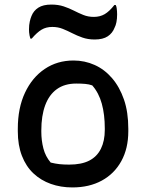

<svg xmlns="http://www.w3.org/2000/svg" viewBox="-20 -810 640 841"><path d="M302 -545Q351 -545 394.5 -525.5Q438 -506 471 -467.5Q504 -429 523 -374Q542 -319 542 -246V-235Q542 -160 511.5 -104.5Q481 -49 426 -19Q371 11 297 11Q246 11 202.5 -4.5Q159 -20 126.5 -50.5Q94 -81 76 -127.5Q58 -174 58 -235V-246Q58 -337 89.5 -404Q121 -471 176 -508Q231 -545 302 -545ZM314 -444Q263 -444 229 -419.5Q195 -395 178 -349Q161 -303 161 -239V-233Q161 -195 170 -160Q179 -125 202 -98Q222 -93 240.5 -91Q259 -89 283 -89Q337 -89 371 -106.5Q405 -124 422 -158.5Q439 -193 439 -241V-248Q439 -308 426 -355.5Q413 -403 384 -436Q370 -441 353 -442.5Q336 -444 314 -444ZM391 -736Q418 -736 438.5 -748Q459 -760 481 -788H487Q490 -782 491 -775Q492 -768 492.5 -761Q493 -754 493 -747Q493 -728 490 -713Q487 -698 482 -689Q473 -665 452 -651Q431 -637 395 -637Q365 -637 341 -645.5Q317 -654 296.5 -664.5Q276 -675 255 -683.5Q234 -692 209 -692Q182 -692 162 -680Q142 -668 119 -641H113Q111 -648 109.5 -654.5Q108 -661 107.5 -668.5Q107 -676 107 -681Q107 -701 110.5 -716Q114 -731 118 -740Q127 -763 148 -776.5Q169 -790 205 -790Q235 -790 259 -782Q283 -774 303.5 -763.5Q324 -753 345 -744.5Q366 -736 391 -736Z"/></svg>

Font: Recursive Casual Medium
Style: Regular
Weight: 500
Version: Version 1.047